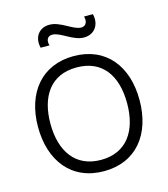

<svg xmlns="http://www.w3.org/2000/svg" viewBox="-111 -817 805 919"><g transform="rotate(-15 291.5 -357.5)"><path d="M364 -628C418 -628 447 -673 433.5 -725H389.5C397.5 -700 388 -677.5 363.5 -677.5C324 -677.5 274 -730 219 -730C166.5 -730 137 -687.5 150.5 -634.5H194.5C187 -655.5 192.5 -680.5 220 -680.5C260 -680.5 310 -628 364 -628ZM291.5 15C451 15 543 -100.5 543 -271C543 -438 452.5 -555 291.5 -555C134 -555 40 -440.5 40 -271C40 -103 131 15 291.5 15ZM291.5 -41C166.5 -41 101.5 -132 101.5 -271C101.5 -405 162.5 -499 291.5 -499C418 -499 481.5 -409.5 481.5 -271C481.5 -134.5 419 -41 291.5 -41Z"/></g></svg>

Font: Hauora Light
Style: Regular
Weight: 300
Designer: Wayne Shih
Foundry: WCYS
Version: Version 1.001;hotconv 1.0.109;makeotfexe 2.5.65596